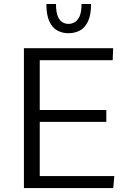

<svg xmlns="http://www.w3.org/2000/svg" viewBox="-20 -956 655 976"><path d="M101.6 0V-710.9H555.2L552.7 -649.9H182.1V-397H520.5V-336.4H182.1V-61H561L555.7 0ZM328.1 -787.1Q297.4 -787.1 271.7 -800.8Q246.1 -814.5 231 -846.9Q215.8 -879.4 215.8 -935.5H264.6Q264.6 -895 273.9 -873Q283.2 -851.1 297.9 -842.8Q312.5 -834.5 328.1 -834.5Q343.8 -834.5 359.1 -842.8Q374.5 -851.1 384.5 -873Q394.5 -895 394.5 -935.5H442.9Q442.9 -879.4 427.2 -846.9Q411.6 -814.5 385.7 -800.8Q359.9 -787.1 328.1 -787.1Z"/></svg>

Font: Comme Light
Style: Regular
Weight: 300
Version: Version 1.000;gftools[0.9.27]